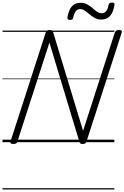

<svg xmlns="http://www.w3.org/2000/svg" viewBox="-20 -1128 987 1523"><path d="M85 14Q57 14 63 -5L343 -871Q346 -881 353 -885.5Q360 -890 374 -890Q386 -890 392 -886.5Q398 -883 401 -874L639 -90L891 -871Q895 -881 902.5 -885.5Q910 -890 924 -890Q952 -890 946 -871L666 -5Q663 5 656 9.5Q649 14 636 14Q624 14 618.5 10.5Q613 7 610 -2L372 -790L118 -5Q115 5 107.5 9.5Q100 14 85 14ZM534 -970Q512 -970 515 -992Q525 -1049 550 -1077.5Q575 -1106 618 -1106Q649 -1106 671.5 -1093.5Q694 -1081 712.5 -1064.5Q731 -1048 749 -1035.5Q767 -1023 788 -1023Q808 -1023 821.5 -1039Q835 -1055 841 -1088Q844 -1108 868 -1108Q881 -1108 885.5 -1103.5Q890 -1099 888 -1087Q878 -1030 853 -1001.5Q828 -973 784 -973Q754 -973 731.5 -985.5Q709 -998 690 -1014.5Q671 -1031 653 -1043.5Q635 -1056 614 -1056Q595 -1056 581.5 -1039.5Q568 -1023 561 -989Q560 -979 553.5 -974.5Q547 -970 534 -970ZM0 365H887V375H0ZM0 -20H887V0H0ZM0 -505H887V-500H0ZM0 -885H887V-875H0Z"/></svg>

Font: Playwrite DK Loopet Guides
Style: Regular
Weight: 400
Designer: Veronika Burian, José Scaglione
Foundry: TypeTogether
Version: Version 1.003